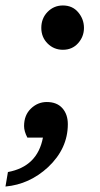

<svg xmlns="http://www.w3.org/2000/svg" viewBox="-67 -507 365 702"><path d="M240 -405Q240 -373 218.5 -349Q197 -325 163 -325Q130 -325 107 -348Q84 -371 84 -405Q84 -440 107 -463.5Q130 -487 163 -487Q198 -487 219 -462Q240 -437 240 -405ZM181 -53Q181 36 109 104Q41 167 -47 175L-38 122Q70 102 90 -4H33Q21 -27 21 -46Q21 -86 46 -110Q71 -134 104 -134Q141 -134 161 -111.5Q181 -89 181 -53Z"/></svg>

Font: Apparatus SIL
Style: Bold Italic
Weight: 700
Italic angle: -11°
Version: Version 1.0